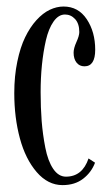

<svg xmlns="http://www.w3.org/2000/svg" viewBox="-20 -546 336 577"><path d="M168 10.3Q124 10.3 90.3 -28.8Q56.6 -67.9 39.8 -130.1Q22.9 -192.4 22.9 -266.1Q22.9 -317.4 32 -360.8Q41 -404.3 55.7 -434.3Q70.3 -464.4 89.6 -485.6Q108.9 -506.8 129.6 -516.6Q150.4 -526.4 170.9 -526.4Q215.3 -526.4 240.7 -488.3Q266.1 -450.2 266.1 -396.5Q266.1 -346.7 233.9 -346.7Q218.8 -346.7 210 -357.9Q201.2 -369.1 201.2 -387.7Q201.2 -400.9 209.7 -419.7Q218.3 -438.5 218.3 -449.7Q218.3 -475.1 205.6 -488.8Q192.9 -502.4 175.3 -502.4Q155.8 -502.4 140.9 -481.2Q126 -460 117.9 -424.8Q109.9 -389.6 106 -350.6Q102.1 -311.5 102.1 -269Q102.1 -222.7 105.2 -182.4Q108.4 -142.1 116.2 -102.1Q124 -62 139.9 -38.6Q155.8 -15.1 178.2 -15.1Q227.5 -15.1 246.1 -69.8L265.6 -57.1Q254.9 -28.3 230 -9Q205.1 10.3 168 10.3Z"/></svg>

Font: Imbue
Style: Regular
Weight: 400
Designer: Tyler Finck
Foundry: Etcetera Type Company
Version: Version 0.910